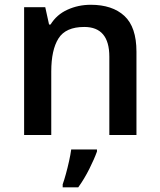

<svg xmlns="http://www.w3.org/2000/svg" viewBox="-20 -571 675 812"><path d="M363.8 -550.8Q455.1 -550.8 506.1 -503.7Q557.1 -456.5 557.1 -352.5V0H442.4V-331.1Q442.4 -457 336.4 -457Q257.8 -457 227.3 -408.4Q196.8 -359.9 196.8 -268.6V0H82V-540.5H171.4L187.5 -467.3H193.8Q219.7 -509.3 265.4 -530Q311 -550.8 363.8 -550.8ZM390.1 61V69.8Q378.9 101.1 357.9 143.1Q336.9 185.1 311 221.2H245.1V208.5Q251.5 190.9 258.8 164.3Q266.1 137.7 272.2 110.1Q278.3 82.5 281.2 61Z"/></svg>

Font: Open Sans SemiBold
Style: Regular
Weight: 600
Designer: Monotype Design Team
Foundry: Monotype Imaging Inc.
Version: Version 3.003; ttfautohint (v1.8.4)